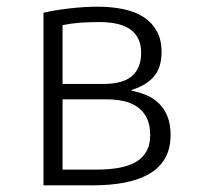

<svg xmlns="http://www.w3.org/2000/svg" viewBox="-20 -554 590 574"><path d="M110 -516Q145 -524 189 -529Q233 -534 272 -534Q314 -534 349.5 -526.5Q385 -519 410 -502.5Q435 -486 449 -460.5Q463 -435 463 -399Q463 -351 439.5 -324.5Q416 -298 373 -285V-283Q398 -278 419 -269Q440 -260 456 -244Q472 -228 481 -205Q490 -182 490 -151Q490 -109 473 -80Q456 -51 425 -33.5Q394 -16 352 -8Q310 0 259 0H110ZM167 -257V-47H270Q305 -47 334 -52Q363 -57 384 -68.5Q405 -80 417 -100Q429 -120 429 -150Q429 -180 419.5 -200Q410 -220 392.5 -233Q375 -246 351 -251.5Q327 -257 298 -257ZM167 -303H288Q348 -303 375 -327Q402 -351 402 -396Q402 -488 278 -488Q245 -488 218.5 -486Q192 -484 167 -479Z"/></svg>

Font: Jldddboxgfspflltxgxzjzlszac
Style: Regular
Weight: 300
Designer: Carrois Corporate & Edenspiekermann
Foundry: Carrois Corporate GbR & Edenspiekermann AG
Version: Version 2.001